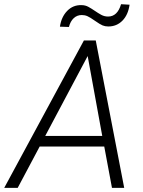

<svg xmlns="http://www.w3.org/2000/svg" viewBox="-59 -906 689 926"><path d="M0 0ZM443.8 -199.2H132.3L26.4 0H-38.6L345.7 -710.9H402.8L540 0H481ZM159.2 -250.5H434.1L363.8 -635.7ZM565.9 -883.3Q559.1 -834.5 531.5 -806.4Q503.9 -778.3 463.4 -778.3Q448.2 -778.3 435.8 -783.4Q423.3 -788.6 399.4 -805.4Q375.5 -822.3 362.8 -827.9Q350.1 -833.5 335.4 -833.5Q313 -833.5 296.6 -818.4Q280.3 -803.2 273.4 -775.9L230 -777.3Q236.8 -824.2 264.9 -853.3Q293 -882.3 333.5 -881.3Q352.1 -881.3 367.2 -873Q382.3 -864.7 398.2 -853.8Q414.1 -842.8 429.2 -834.5Q444.3 -826.2 462.4 -826.2Q507.3 -826.2 524.9 -885.7Z"/></svg>

Font: Roboto Light
Style: Italic
Weight: 300
Italic angle: -12°
Designer: Google
Version: Version 2.134; 2016; ttfautohint (v1.6)